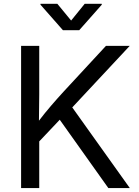

<svg xmlns="http://www.w3.org/2000/svg" viewBox="-20 -962 712 982"><path d="M87.9 0V-727.5H180.7V-478.5L179.2 -344.7Q209.5 -384.3 240.5 -420.4Q271.5 -456.5 304.7 -492.7L522 -727.5H643.6L349.6 -412.6L644 0H534.2L285.6 -349.6L180.7 -238.8V0ZM273.4 -942.4 343.8 -856.9 413.1 -942.4H500.5V-938L385.3 -807.6H301.8L187 -938V-942.4Z"/></svg>

Font: Inter-Regular
Style: Regular
Weight: 400
Designer: Rasmus Andersson
Foundry: rsms
Version: Version 4.000;git-a52131595